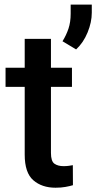

<svg xmlns="http://www.w3.org/2000/svg" viewBox="-20 -832 432 861"><path d="M302.7 -528.3V-442.4H208.5V-146Q208.5 -108.9 224.1 -97.9Q239.7 -86.9 265.1 -86.9Q277.3 -86.9 288.6 -88.4Q299.8 -89.8 306.6 -91.3L307.1 -1.5Q292.5 2.9 273.2 6.3Q253.9 9.8 229 9.8Q168 9.8 129.4 -23.7Q90.8 -57.1 90.8 -138.7V-442.4H4.9V-528.3H90.8V-657.7H208.5V-528.3ZM391.6 -811.5V-774.9Q391.6 -732.4 372.8 -686.5Q354 -640.6 321.3 -610.4L260.3 -647Q277.3 -674.3 287.1 -703.6Q296.9 -732.9 296.9 -770.5V-811.5Z"/></svg>

Font: Vazirmatn RD Medium
Style: Regular
Weight: 500
Designer: Saber Rastikerdar
Foundry: Saber Rastikerdar
Version: Version 33.003